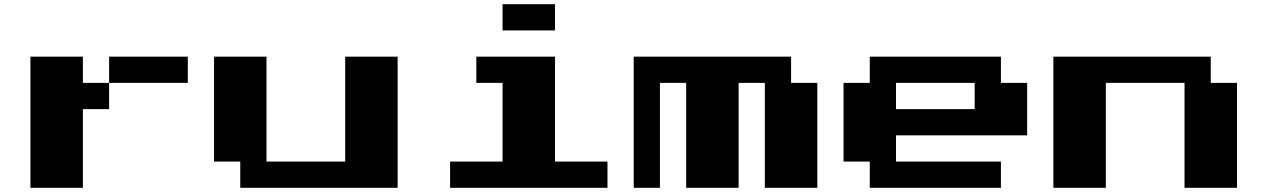

<svg xmlns="http://www.w3.org/2000/svg" viewBox="-20 -1020 6040 915"><path d="M375 -625H500V-500H375V-125H125V-750H375ZM875 -750V-625H500V-750Z M1125 -125V-250H1000V-750H1250V-250H1625V-750H1875V-125Z M2375 -875V-1000H2625V-875ZM2125 -125V-250H2375V-625H2250V-750H2625V-250H2875V-125Z M3000 -125V-750H3750V-625H3875V-125H3625V-625H3500V-125H3250V-625H3125V-125Z M4125 -125V-250H4000V-625H4125V-750H4750V-625H4875V-375H4250V-250H4750V-125ZM4250 -500H4625V-625H4250Z M5000 -125V-750H5750V-625H5875V-125H5625V-625H5250V-125Z"/></svg>

Font: Press Start 2P
Style: Regular
Weight: 400
Designer: CodeMan38
Foundry: CodeMan38
Version: Version 3.000